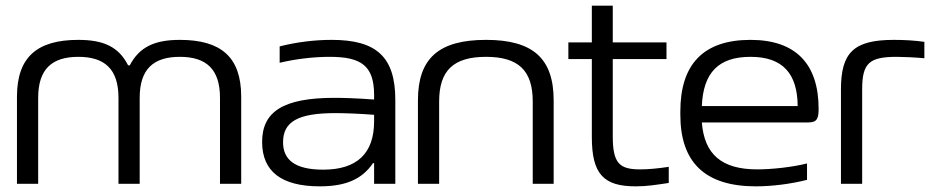

<svg xmlns="http://www.w3.org/2000/svg" viewBox="-20 -650 3309 679"><path d="M40 -308V0H115V-304C115 -405 163 -449 257 -449C351 -449 399 -405 399 -304V0H474V-304C474 -405 522 -449 616 -449C710 -449 758 -405 758 -304V0H833V-308C833 -448 762 -509 616 -509C527 -509 473 -484 439 -419H433C400 -484 347 -509 257 -509C111 -509 40 -448 40 -308Z M1153 -509C1091 -509 1029 -501 969 -486V-428C1028 -442 1091 -449 1146 -449C1257 -449 1303 -418 1303 -314V-298C1237 -303 1190 -304 1163 -304C981 -304 907 -255 907 -148C907 -44 975 9 1111 9C1204 9 1261 -17 1299 -73H1303V0H1378V-297C1378 -449 1311 -509 1153 -509ZM981 -147C981 -221 1036 -250 1166 -250C1199 -250 1253 -248 1303 -244V-221C1303 -107 1242 -50 1123 -50C1023 -50 981 -85 981 -147Z M1458 -295V0H1533V-291C1533 -401 1584 -449 1699 -449C1813 -449 1864 -401 1864 -291V0H1938V-295C1938 -444 1864 -509 1699 -509C1532 -509 1458 -444 1458 -295Z M2244 -51C2171 -51 2147 -72 2147 -168V-441H2337V-500H2147V-630H2073V-500H1990V-441H2073V-165C2073 -34 2115 9 2228 9C2268 9 2298 4 2345 -3V-60C2306 -54 2272 -51 2244 -51Z M2875 -265C2875 -422 2796 -509 2634 -509C2467 -509 2386 -422 2386 -256V-244C2386 -77 2472 9 2653 9C2709 9 2775 1 2834 -14V-72C2783 -59 2710 -51 2658 -51C2532 -51 2471 -104 2462 -217H2838C2869 -217 2875 -230 2875 -265ZM2462 -275C2467 -393 2521 -449 2634 -449C2749 -449 2800 -389 2801 -275Z M3152 -449C3175 -449 3216 -447 3249 -444V-502C3214 -507 3178 -509 3141 -509C2999 -509 2954 -464 2954 -334V0H3029V-334C3029 -428 3055 -449 3152 -449Z"/></svg>

Font: LT Wave Light
Style: Regular
Weight: 300
Designer: Daniel Lyons
Version: Version 2.5 (Glyphs App)